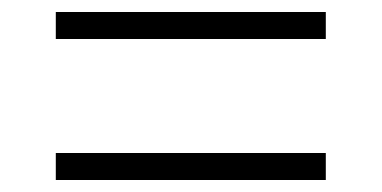

<svg xmlns="http://www.w3.org/2000/svg" viewBox="-20 -411 636 320"><path d="M73 -346H523V-391H73ZM73 -111H523V-156H73Z"/></svg>

Font: Mluvka ExtraLight
Style: Regular
Weight: 200
Designer: Modified by Jiří Krblich, Original typeface by Gumpita Rahayu
Foundry: Gumpita Rahayu & Jiří Krblich
Version: Version 2.000;Glyphs 3.1.1 (3134)